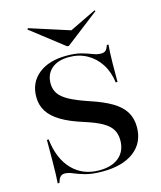

<svg xmlns="http://www.w3.org/2000/svg" viewBox="-115 -844 787 940"><g transform="rotate(-15 278.5 -374.5)"><path d="M288.7 11.3Q236.3 11.3 202 1.6Q167.7 -8.1 146 -17.7Q124.2 -27.4 105.6 -27.4Q91.1 -27.4 83.1 -18.5Q75 -9.7 69.4 10.5H60.5Q62.1 -8.1 62.9 -33.9Q63.7 -59.7 64.1 -101.2Q64.5 -142.7 64.5 -208.9H73.4Q84.7 -108.9 137.9 -53.6Q191.1 1.6 275 1.6Q339.5 1.6 375.4 -29.4Q411.3 -60.5 411.3 -114.5Q411.3 -146 397.6 -169Q383.9 -191.9 351.2 -210.5Q318.5 -229 262.1 -246.8Q192.7 -268.5 150.4 -294.4Q108.1 -320.2 88.3 -352Q68.5 -383.9 68.5 -425Q68.5 -497.6 121 -539.9Q173.4 -582.3 263.7 -582.3Q309.7 -582.3 339.1 -573.8Q368.5 -565.3 389.9 -556.9Q411.3 -548.4 430.6 -548.4Q446 -548.4 454 -555.6Q462.1 -562.9 467.7 -581.5H476.6Q475 -564.5 473.8 -543.1Q472.6 -521.8 472.2 -486.7Q471.8 -451.6 471.8 -393.5H462.9Q455.6 -448.4 429.8 -488.3Q404 -528.2 363.7 -550.4Q323.4 -572.6 273.4 -572.6Q216.9 -572.6 185.1 -545.2Q153.2 -517.7 153.2 -470.2Q153.2 -441.1 168.1 -419Q183.1 -396.8 218.1 -377.8Q253.2 -358.9 312.9 -338.7Q382.3 -316.1 424.6 -290.7Q466.9 -265.3 486.7 -232.7Q506.5 -200 506.5 -156.5Q506.5 -77.4 448.8 -33.1Q391.1 11.3 288.7 11.3ZM454 -761.3 457.3 -756.5 287.9 -625.8H279L112.1 -755.6L116.1 -761.3L339.5 -689.5L287.1 -680.6Z"/></g></svg>

Font: Playfair 144pt SemiExpanded SemiBold
Style: Regular
Weight: 600
Width: 6
Designer: Claus Eggers Sørensen
Foundry: Claus Eggers Sørensen
Version: Version 2.203